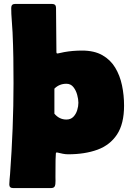

<svg xmlns="http://www.w3.org/2000/svg" viewBox="-20 -768 680 977"><path d="M397.5 -510.7Q459.5 -510.7 500.7 -487.3Q542 -463.9 566.2 -423.8Q590.3 -383.8 600.8 -333.7Q611.3 -283.7 611.3 -230.5Q611.3 -138.2 575.7 -84Q540 -29.8 476.1 -6.3Q412.1 17.1 327.1 17.1Q313 17.1 299.8 14.4Q286.6 11.7 272.5 8.3Q272 8.3 271 8.1Q270 7.8 269 7.8Q264.2 7.8 264.2 14.2Q262.2 43.9 262.5 74.2Q262.7 104.5 262.2 134.3Q262.2 143.1 262.5 151.9Q262.7 160.6 261.7 168.9Q259.8 189 240.7 189H46.9Q27.3 189 27.3 170.9Q27.3 157.7 28.8 144.5Q30.3 131.3 31.2 118.2Q39.6 2.4 44.2 -113.3Q48.8 -229 48.8 -345.2Q48.8 -409.7 47.9 -474.4Q46.9 -539.1 43.9 -603.5Q42.5 -634.3 39.8 -665.5Q37.1 -696.8 37.1 -727.5Q37.1 -748 56.6 -748H244.6Q265.1 -748 265.1 -728Q265.1 -671.9 266.1 -615.2Q267.1 -558.6 267.1 -502Q267.1 -496.1 271.5 -496.1H274.4Q282.7 -497.6 290.8 -499.5Q298.8 -501.5 306.6 -502.9Q350.1 -510.7 397.5 -510.7ZM317.9 -159.7Q339.8 -159.7 353.3 -173.6Q366.7 -187.5 372.8 -207.3Q378.9 -227.1 378.9 -245.1Q378.9 -262.7 372.8 -285.4Q366.7 -308.1 353.3 -325Q339.8 -341.8 317.9 -341.8Q281.7 -341.8 256.8 -316.9V-189.5Q281.7 -159.7 317.9 -159.7Z"/></svg>

Font: Belanosima
Style: Bold
Weight: 700
Designer: The DocRepair Project, Santiago Orozco
Foundry: Google
Version: Version 2.000